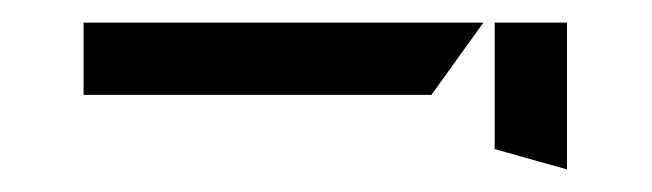

<svg xmlns="http://www.w3.org/2000/svg" viewBox="-20 -342 577 170"><path d="M418 -210 482 -192V-322H418ZM54 -322V-258H362L408 -322Z"/></svg>

Font: Charger Static
Style: 2
Weight: 1000
Designer: Jasper
Foundry: KineticPlasma Fonts/Cannot Into Space Fonts
Version: Version 1.1